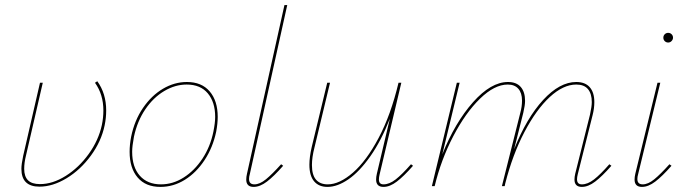

<svg xmlns="http://www.w3.org/2000/svg" viewBox="-20 -731 2696 754"><path d="M82 -120Q75 -92 75 -68Q75 -38 90 -23Q105 -8 137 -8Q187 -8 238.5 -40.5Q290 -73 328.5 -126.5Q367 -180 380 -240Q386 -269 386 -297Q386 -360 353 -406L362 -412Q397 -364 397 -297Q397 -268 391 -239Q378 -176 337 -120Q296 -64 241.5 -31Q187 2 135 2Q64 2 64 -68Q64 -86 71 -119L137 -406H148Z M489 -135Q489 -163 495 -194Q508 -258 541.5 -307Q575 -356 620 -382.5Q665 -409 714 -409Q772 -409 803.5 -372Q835 -335 835 -272Q835 -246 829 -214Q816 -152 783.5 -102.5Q751 -53 706 -25Q661 3 610 3Q552 3 520.5 -34Q489 -71 489 -135ZM818 -214Q825 -249 825 -272Q825 -330 796 -364.5Q767 -399 713 -399Q668 -399 625 -373.5Q582 -348 550.5 -301.5Q519 -255 506 -194Q499 -157 499 -135Q499 -75 529 -41Q559 -7 612 -7Q659 -7 701.5 -34Q744 -61 775 -108Q806 -155 818 -214Z M947 -26Q947 -36 950 -49L1097 -711H1108L961 -47Q958 -37 958 -28Q958 -7 979 -7Q1000 -7 1024.5 -27Q1049 -47 1084 -86L1092 -80Q1056 -39 1028.5 -18Q1001 3 976 3Q947 3 947 -26Z M1602 -80Q1566 -39 1538.5 -18Q1511 3 1486 3Q1457 3 1457 -26Q1457 -36 1460 -49L1511 -265Q1477 -178 1434.5 -117.5Q1392 -57 1348.5 -27Q1305 3 1266 3Q1232 3 1213.5 -19Q1195 -41 1195 -84Q1195 -114 1204 -153L1265 -406H1276L1215 -152Q1205 -113 1205 -83Q1205 -44 1221 -25.5Q1237 -7 1267 -7Q1313 -7 1366 -53Q1419 -99 1467 -189.5Q1515 -280 1545 -406H1556L1471 -47Q1468 -35 1468 -26Q1468 -7 1486 -7Q1509 -7 1534 -26.5Q1559 -46 1594 -86Z M2381 -80Q2345 -39 2317.5 -18Q2290 3 2265 3Q2236 3 2236 -26Q2236 -36 2239 -49L2297 -281Q2304 -313 2304 -330Q2304 -363 2289 -381Q2274 -399 2243 -399Q2192 -399 2139 -350Q2086 -301 2039.5 -212.5Q1993 -124 1964 -10L1962 0H1951L2023 -287Q2030 -312 2030 -336Q2030 -366 2015.5 -382.5Q2001 -399 1974 -399Q1922 -399 1865 -343.5Q1808 -288 1760 -196Q1712 -104 1687 0H1676L1774 -406H1785L1717 -125Q1767 -250 1837.5 -329.5Q1908 -409 1975 -409Q2008 -409 2025 -389.5Q2042 -370 2042 -335Q2042 -318 2035 -288L1999 -145Q2048 -268 2113 -338.5Q2178 -409 2243 -409Q2278 -409 2296 -388.5Q2314 -368 2314 -330Q2314 -305 2307 -278L2249 -47Q2246 -35 2246 -27Q2246 -7 2265 -7Q2288 -7 2313 -26.5Q2338 -46 2373 -86Z M2472 -26Q2472 -36 2475 -49L2562 -406H2573L2486 -47Q2483 -37 2483 -28Q2483 -7 2504 -7Q2525 -7 2549.5 -27Q2574 -47 2609 -86L2617 -80Q2581 -39 2553.5 -18Q2526 3 2501 3Q2472 3 2472 -26ZM2585 -583Q2585 -591 2590.5 -596.5Q2596 -602 2604 -602Q2612 -602 2617.5 -596.5Q2623 -591 2623 -583Q2623 -576 2617.5 -570Q2612 -564 2604 -564Q2596 -564 2590.5 -569.5Q2585 -575 2585 -583Z"/></svg>

Font: Ysabeau Hairline
Style: Italic
Weight: 100
Italic angle: -12°
Designer: Christian Thalmann (Catharsis Fonts)
Version: Version 0.003